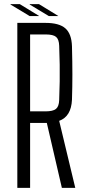

<svg xmlns="http://www.w3.org/2000/svg" viewBox="-20 -911 421 931"><path d="M64 0V-800H201Q267 -800 297 -773.5Q327 -747 329 -687Q331 -609 331 -549.5Q331 -490 329 -427Q325 -346 267 -325L345 0H280L207 -315H126V0ZM126 -371H200Q237 -371 251.5 -383Q266 -395 267 -426Q269 -476 269.5 -516.5Q270 -557 269.5 -597.5Q269 -638 267 -689Q266 -720 252 -732Q238 -744 201 -744H126ZM124 -833 31 -889V-891H76L169 -834V-833ZM124 -889V-891H169L262 -834V-833H217Z"/></svg>

Font: Big Shoulders Text Light
Style: Regular
Weight: 300
Designer: Patric King
Foundry: XO Type Co
Version: Version 1.000; ttfautohint (v1.8.2)